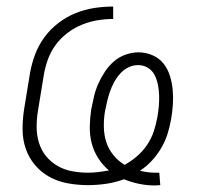

<svg xmlns="http://www.w3.org/2000/svg" viewBox="-20 -558 640 587"><path d="M453 9Q429 9 405 4Q381 -1 359 -10Q332 0 304 4Q276 8 249 8Q218 8 187.5 2.5Q157 -3 131.5 -17Q106 -31 87 -53.5Q68 -76 58.5 -104Q49 -132 49 -163.5Q49 -195 54 -226L72 -336Q77 -364 87.5 -392Q98 -420 116 -444.5Q134 -469 159 -488Q184 -507 211.5 -518Q239 -529 268 -533.5Q297 -538 326 -538V-500Q302 -500 278 -496Q254 -492 230.5 -482.5Q207 -473 186 -457Q165 -441 150 -420.5Q135 -400 126.5 -376.5Q118 -353 114 -329L96 -219Q92 -195 92 -170Q92 -145 99 -122Q106 -99 120.5 -81Q135 -63 155.5 -51Q176 -39 200.5 -34.5Q225 -30 249 -30Q265 -30 281 -32Q297 -34 313 -37Q294 -53 280.5 -74Q267 -95 260.5 -119.5Q254 -144 254.5 -171Q255 -198 259 -224Q263 -244 267.5 -263.5Q272 -283 280.5 -302Q289 -321 300.5 -338.5Q312 -356 328 -370Q344 -384 364 -391Q384 -398 403 -398Q426 -398 446.5 -389Q467 -380 480 -363.5Q493 -347 499.5 -326Q506 -305 508 -283Q510 -261 508.5 -238Q507 -215 503 -193Q499 -170 492 -148Q485 -126 473 -105.5Q461 -85 444.5 -67Q428 -49 408 -36Q420 -33 431.5 -31.5Q443 -30 455 -30Q458 -30 461 -30Q464 -30 467 -30L470 8Q466 8 462 8.5Q458 9 453 9ZM361 -54Q381 -65 399 -80.5Q417 -96 430 -115.5Q443 -135 450 -156Q457 -177 461 -199Q464 -216 465.5 -232.5Q467 -249 466.5 -265.5Q466 -282 463 -298Q460 -314 453 -328Q446 -342 432.5 -350.5Q419 -359 402 -359Q387 -359 372.5 -352Q358 -345 347 -332.5Q336 -320 328.5 -306Q321 -292 316 -277.5Q311 -263 307.5 -248Q304 -233 301 -218Q297 -194 297.5 -169.5Q298 -145 305 -123.5Q312 -102 326.5 -84Q341 -66 361 -54Z"/></svg>

Font: Iosevka Curly XLtEx
Style: Italic
Weight: 200
Width: 7
Italic angle: -9°
Monospace: yes
Designer: Belleve Invis
Foundry: Belleve Invis
Version: Version 11.1.0; ttfautohint (v1.8.3)